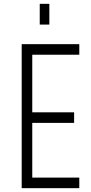

<svg xmlns="http://www.w3.org/2000/svg" viewBox="-20 -980 474 1000"><path d="M393 -750V-695H148V-395H366V-340H148V-55H393V0H93V-750ZM187 -852V-960H237V-852Z"/></svg>

Font: Mohave Light Light
Style: Regular
Weight: 300
Version: Version 2.003